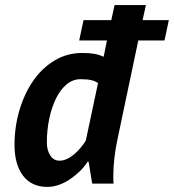

<svg xmlns="http://www.w3.org/2000/svg" viewBox="-20 -720 683 754"><path d="M540 -641H643L626 -561H523L442 -176Q433 -134 429 -98Q425 -62 425 -30Q425 -22 425 -14.5Q425 -7 426 1H342L328 -85H324Q313 -67 295.5 -49.5Q278 -32 257 -17.5Q236 -3 212.5 5.5Q189 14 166 14Q104 14 70.5 -30Q37 -74 37 -151Q37 -221 56 -286Q75 -351 109.5 -401.5Q144 -452 193.5 -482Q243 -512 303 -512Q332 -512 351 -508.5Q370 -505 387 -497L400 -561H291L308 -641H417L430 -700H553ZM365 -394Q353 -402 337.5 -405.5Q322 -409 296 -409Q266 -409 241.5 -388.5Q217 -368 200 -333.5Q183 -299 173.5 -254Q164 -209 164 -160Q164 -131 177 -110Q190 -89 214 -89Q229 -89 244.5 -96.5Q260 -104 273.5 -116Q287 -128 298.5 -142Q310 -156 317 -168Z"/></svg>

Font: PT Sans
Style: Bold Italic
Weight: 700
Italic angle: -12°
Designer: A.Korolkova, O.Umpeleva, V.Yefimov
Foundry: ParaType Ltd
Version: Version 2.003W OFL